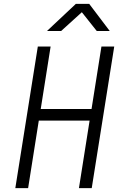

<svg xmlns="http://www.w3.org/2000/svg" viewBox="-20 -970 640 990"><path d="M59 0 175 -730H241L190 -408H452L503 -730H569L453 0H387L442 -348H180L125 0ZM222 -810 371 -950H440L546 -810H479L402 -907L295 -810Z"/></svg>

Font: NKDuy Mono ExtraLight
Style: Italic
Weight: 200
Italic angle: -9°
Monospace: yes
Designer: NKDuy
Foundry: NKDuy
Version: Version 2.251; ttfautohint (v1.8.4.7-5d5b)